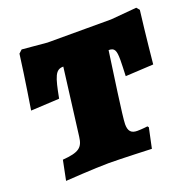

<svg xmlns="http://www.w3.org/2000/svg" viewBox="-99 -613 725 721"><g transform="rotate(-20 263.5 -252.5)"><path d="M184 -399 150 -131C145 -89 128 -76 63 -71L47 8C47 8 166 0 220 0C268 0 391 5 391 5L408 -75L404 -80C404 -80 382 -77 363 -77C339 -77 328 -88 328 -116C328 -144 354 -319 365 -399C388 -399 394 -389 394 -349C394 -333 393 -312 392 -285L504 -291C504 -291 515 -405 527 -501L517 -513L413 -504H159L59 -513L46 -501C34 -408 14 -285 14 -285L128 -291C144 -375 152 -399 184 -399Z"/></g></svg>

Font: Alegreya SC Black
Style: Italic
Weight: 900
Italic angle: -7°
Designer: Juan Pablo del Peral
Foundry: Huerta Tipografica
Version: Version 2.007;PS 002.007;hotconv 1.0.88;makeotf.lib2.5.64775